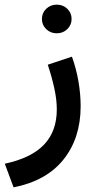

<svg xmlns="http://www.w3.org/2000/svg" viewBox="-35 -534 408 818"><path d="M143.6 -453.1Q143.6 -479 161.9 -496.6Q180.2 -514.2 207 -514.2Q233.4 -514.2 251.7 -496.6Q270 -479 270 -453.1Q270 -427.7 251.7 -409.9Q233.4 -392.1 207 -392.1Q180.2 -392.1 161.9 -409.9Q143.6 -427.7 143.6 -453.1ZM22.9 264.2 -14.6 163.6Q98.6 139.2 152.8 82Q207 24.9 207 -67.9Q207 -110.8 195.8 -160.6Q184.6 -210.4 168.5 -258.3L271.5 -292.5Q290 -241.2 299.3 -186.8Q308.6 -132.3 308.6 -81.5Q308.6 54.2 235.6 145.5Q162.6 236.8 22.9 264.2Z"/></svg>

Font: Vazirmatn RD UI FD Medium
Style: Regular
Weight: 500
Designer: Saber Rastikerdar
Foundry: Saber Rastikerdar
Version: Version 33.003